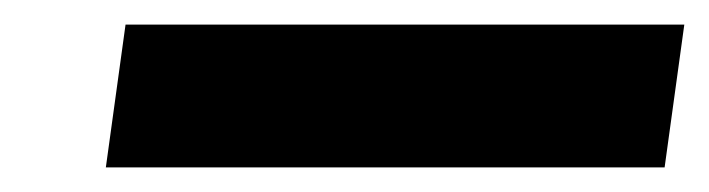

<svg xmlns="http://www.w3.org/2000/svg" viewBox="-20 -428 576 156"><path d="M66 -292 82 -408H536L520 -292Z"/></svg>

Font: Host Grotesk ExtraBold
Style: Italic
Weight: 800
Italic angle: -8°
Designer: Doğukan Karapınar
Foundry: Element Type
Version: Version 1.003; ttfautohint (v1.8.4.7-5d5b)